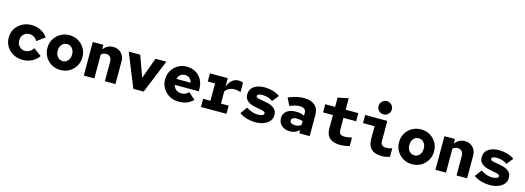

<svg xmlns="http://www.w3.org/2000/svg" viewBox="4 -1818 7792 2848"><g transform="rotate(15 3900.0 -394.0)"><path d="M319 10Q238.9 10 175 -25.4Q111.1 -60.8 74 -121.4Q37 -182 37 -256.8Q37 -332.7 74 -393.1Q111.1 -453.5 175 -488.7Q238.9 -524 319 -524Q400 -524 465 -490Q530 -456 566 -400L444 -311Q427 -346 394 -366Q361 -386 320 -386Q285 -386 257.4 -369.1Q229.7 -352.3 213.8 -323.4Q198 -294.4 198 -256.9Q198 -220 214 -191Q230 -162 257.6 -145Q285.2 -128 320 -128Q361 -128 394 -148.5Q427 -169 444 -203L566 -114Q530 -58 465 -24Q400 10 319 10Z M900.5 10Q824 10 763.2 -25.4Q702.4 -60.8 666.7 -121.4Q631 -182 631 -257.5Q631 -333 666.7 -393.1Q702.3 -453.2 763.2 -488.6Q824 -524 900 -524Q977 -524 1037.5 -488.6Q1098 -453.2 1133.5 -393.1Q1169 -333 1169 -257.3Q1169 -181.5 1133.5 -121.3Q1098 -61 1037.5 -25.5Q977 10 900.5 10ZM900.4 -126Q933 -126 958 -143Q983 -160 997 -189.5Q1011 -219 1011 -257Q1011 -295 997 -324.5Q983 -354 958 -371Q933 -388 900.4 -388Q868.4 -388 842.7 -371Q817 -354 803 -324.3Q789 -294.5 789 -257Q789 -219 803 -189.5Q817 -160 842.7 -143Q868.4 -126 900.4 -126Z M1259 0V-516H1421V-446Q1481 -524 1574 -524Q1624 -524 1662.5 -501.5Q1701 -479 1723 -439.5Q1745 -400 1745 -348V0H1583V-301Q1583 -345 1559.5 -371Q1536 -397 1497 -397Q1475 -397 1456 -389.5Q1437 -382 1421 -366V0Z M2020 0 1811 -516H1987L2104 -192L2222 -516H2389L2178 0Z M2715 10Q2637 10 2574.5 -25.5Q2512 -61 2475 -121.5Q2438 -182 2438 -257Q2438 -333 2473 -393Q2508 -453 2568 -488.5Q2628 -524 2703 -524Q2781 -524 2840.5 -489Q2900 -454 2933.5 -392.5Q2967 -331 2967 -251V-216H2597Q2605 -187 2623 -165Q2641 -143 2667 -131Q2693 -119 2723 -119Q2758 -119 2786.5 -132Q2815 -145 2834 -169L2938 -76Q2889 -29 2835.5 -9.5Q2782 10 2715 10ZM2598 -308H2817Q2810 -337 2795 -357Q2780 -377 2758 -387.5Q2736 -398 2708 -398Q2681 -398 2658.5 -387.5Q2636 -377 2621 -357Q2606 -337 2598 -308Z M3058 0V-125H3170V-391H3058V-516H3332V-386Q3360 -457 3402.5 -490.5Q3445 -524 3499 -524Q3522 -524 3535.5 -521Q3549 -518 3568 -509V-364Q3549 -373 3522.5 -377.5Q3496 -382 3470 -382Q3428 -382 3391 -363.5Q3354 -345 3332 -313V-125H3450V0Z M3897 10Q3822 10 3757.5 -9.5Q3693 -29 3647 -63L3722 -167Q3779 -134 3818.5 -121.5Q3858 -109 3898 -109Q3945 -109 3969.5 -120Q3994 -131 3994 -151Q3994 -167 3976.5 -176Q3959 -185 3930.5 -190.5Q3902 -196 3868 -202Q3834 -208 3799.5 -217.5Q3765 -227 3736.5 -244Q3708 -261 3690.5 -288.5Q3673 -316 3673 -358Q3673 -413 3701 -450Q3729 -487 3780.5 -506.5Q3832 -526 3900 -526Q3960 -526 4021 -509Q4082 -492 4133 -457L4055 -358Q4016 -384 3975.5 -396Q3935 -408 3896 -408Q3856 -408 3835.5 -398.5Q3815 -389 3815 -372Q3815 -356 3832.5 -347.5Q3850 -339 3879.5 -334Q3909 -329 3944 -323.5Q3979 -318 4013.5 -308.5Q4048 -299 4077.5 -281.5Q4107 -264 4124.5 -236Q4142 -208 4142 -164Q4142 -111 4109.5 -72Q4077 -33 4021.5 -11.5Q3966 10 3897 10Z M4425 8Q4373 8 4332.5 -12Q4292 -32 4269.5 -67Q4247 -102 4247 -148Q4247 -196 4271 -229.5Q4295 -263 4340 -280.5Q4385 -298 4448 -298Q4476 -298 4505 -292Q4534 -286 4568 -272V-316Q4568 -354 4543 -372.5Q4518 -391 4466 -391Q4437 -391 4401.5 -381.5Q4366 -372 4321 -353L4263 -468Q4328 -497 4386.5 -510.5Q4445 -524 4502 -524Q4609 -524 4668.5 -473Q4728 -422 4728 -330V0H4568V-49Q4534 -19 4500 -5.5Q4466 8 4425 8ZM4396 -151Q4396 -126 4417 -112.5Q4438 -99 4475 -99Q4501 -99 4524.5 -106.5Q4548 -114 4568 -128V-189Q4546 -195 4523.5 -198.5Q4501 -202 4479 -202Q4440 -202 4418 -189Q4396 -176 4396 -151Z M5198 10Q5090 10 5035 -38.5Q4980 -87 4980 -182V-391H4829V-516H4980V-659L5142 -692V-516H5337V-391H5142V-214Q5142 -165 5161.5 -145.5Q5181 -126 5230 -126Q5252 -126 5277 -129Q5302 -132 5340 -142V-11Q5310 -3 5270.5 3.5Q5231 10 5198 10Z M5701 -594Q5659 -594 5629 -624Q5599 -654 5599 -696Q5599 -738 5629 -768Q5659 -798 5701 -798Q5743 -798 5773 -768Q5803 -738 5803 -696Q5803 -654 5773 -624Q5743 -594 5701 -594ZM5837 10Q5730 10 5675 -41Q5620 -92 5620 -192V-391H5442V-516H5782V-209Q5782 -166 5803 -146Q5824 -126 5870 -126Q5892 -126 5912.5 -130Q5933 -134 5958 -144V-13Q5942 -5 5906 2.5Q5870 10 5837 10Z M6300.5 10Q6224 10 6163.2 -25.4Q6102.4 -60.8 6066.7 -121.4Q6031 -182 6031 -257.5Q6031 -333 6066.7 -393.1Q6102.3 -453.2 6163.2 -488.6Q6224 -524 6300 -524Q6377 -524 6437.5 -488.6Q6498 -453.2 6533.5 -393.1Q6569 -333 6569 -257.3Q6569 -181.5 6533.5 -121.3Q6498 -61 6437.5 -25.5Q6377 10 6300.5 10ZM6300.4 -126Q6333 -126 6358 -143Q6383 -160 6397 -189.5Q6411 -219 6411 -257Q6411 -295 6397 -324.5Q6383 -354 6358 -371Q6333 -388 6300.4 -388Q6268.4 -388 6242.7 -371Q6217 -354 6203 -324.3Q6189 -294.5 6189 -257Q6189 -219 6203 -189.5Q6217 -160 6242.7 -143Q6268.4 -126 6300.4 -126Z M6659 0V-516H6821V-446Q6881 -524 6974 -524Q7024 -524 7062.5 -501.5Q7101 -479 7123 -439.5Q7145 -400 7145 -348V0H6983V-301Q6983 -345 6959.5 -371Q6936 -397 6897 -397Q6875 -397 6856 -389.5Q6837 -382 6821 -366V0Z M7497 10Q7422 10 7357.5 -9.5Q7293 -29 7247 -63L7322 -167Q7379 -134 7418.5 -121.5Q7458 -109 7498 -109Q7545 -109 7569.5 -120Q7594 -131 7594 -151Q7594 -167 7576.5 -176Q7559 -185 7530.5 -190.5Q7502 -196 7468 -202Q7434 -208 7399.5 -217.5Q7365 -227 7336.5 -244Q7308 -261 7290.5 -288.5Q7273 -316 7273 -358Q7273 -413 7301 -450Q7329 -487 7380.5 -506.5Q7432 -526 7500 -526Q7560 -526 7621 -509Q7682 -492 7733 -457L7655 -358Q7616 -384 7575.5 -396Q7535 -408 7496 -408Q7456 -408 7435.5 -398.5Q7415 -389 7415 -372Q7415 -356 7432.5 -347.5Q7450 -339 7479.5 -334Q7509 -329 7544 -323.5Q7579 -318 7613.5 -308.5Q7648 -299 7677.5 -281.5Q7707 -264 7724.5 -236Q7742 -208 7742 -164Q7742 -111 7709.5 -72Q7677 -33 7621.5 -11.5Q7566 10 7497 10Z"/></g></svg>

Font: Red Hat Mono
Style: Regular
Weight: 300
Monospace: yes
Designer: Pentagram, MCKL
Foundry: Pentagram, MCKL
Version: Version 1.023